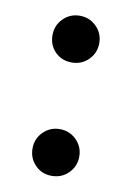

<svg xmlns="http://www.w3.org/2000/svg" viewBox="-61 -499 372 542"><g transform="rotate(10 125.0 -228.5)"><path d="M172.5 -113.5Q192 -94 192 -66Q192 -38 172.5 -18.5Q153 1 124.5 1Q96 1 77 -18.5Q58 -38 58 -66Q58 -94 77.5 -113.5Q97 -133 125 -133Q153 -133 172.5 -113.5ZM172.5 -438.5Q192 -419 192 -391Q192 -363 172.5 -343.5Q153 -324 124.5 -324Q96 -324 77 -343Q58 -362 58 -390.5Q58 -419 77.5 -438.5Q97 -458 125 -458Q153 -458 172.5 -438.5Z"/></g></svg>

Font: Hind Jalandhar Medium
Style: Regular
Weight: 500
Designer: Namrata Goyal
Foundry: Indian Type Foundry
Version: Version 0.702;PS 1.0;hotconv 1.0.81;makeotf.lib2.5.63406